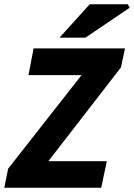

<svg xmlns="http://www.w3.org/2000/svg" viewBox="-25 -877 626 897"><path d="M-5 0 13 -89 356 -526H108L132 -651H559L540 -562L201 -124H474L448 0ZM253 -701 394 -857H572L581 -841L374 -701Z"/></svg>

Font: Source Sans 3 ExtraBold
Style: Italic
Weight: 800
Italic angle: -11°
Version: Version 3.052;hotconv 1.1.0;makeotfexe 2.6.0